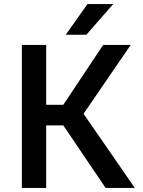

<svg xmlns="http://www.w3.org/2000/svg" viewBox="-20 -920 700 940"><path d="M87 -700H206V-407H290L485 -700H620L389 -363L640 0H497L290 -306H206V0H87ZM408 -900H534L403 -750H302Z"/></svg>

Font: Golos UI Medium
Style: Regular
Weight: 500
Designer: A.Korolkova, Vitaly Kuzmin
Foundry: ParaType Ltd
Version: Version 2.000